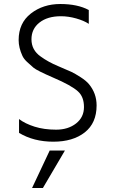

<svg xmlns="http://www.w3.org/2000/svg" viewBox="-20 -700 567 958"><path d="M194 238H140L228 51H304ZM462 -174Q462 -86 403 -39.5Q344 7 246 7Q148 7 75 -37V-106Q105 -83 152.5 -68Q200 -53 260 -53Q320 -53 359.5 -84Q399 -115 399 -166Q399 -217 369 -244Q336 -274 247 -312Q164 -348 147.5 -362Q131 -376 115 -391Q99 -406 92 -421Q73 -462 73 -500Q73 -585 134 -632.5Q195 -680 281 -680Q367 -680 423 -650V-581Q399 -597 360 -608Q321 -619 284 -619Q217 -619 177 -587.5Q137 -556 137 -504Q137 -450 183 -418Q220 -391 269 -370.5Q318 -350 336 -341.5Q354 -333 382 -315Q410 -297 424 -280Q462 -234 462 -174Z"/></svg>

Font: Hind Jalandhar Light
Style: Regular
Weight: 300
Designer: Namrata Goyal
Foundry: Indian Type Foundry
Version: Version 0.702;PS 1.0;hotconv 1.0.81;makeotf.lib2.5.63406